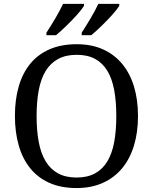

<svg xmlns="http://www.w3.org/2000/svg" viewBox="-20 -951 782 981"><path d="M685.1 -357.9Q685.1 -275.4 664.6 -207.5Q644 -139.6 604 -91.3Q564 -43 505.4 -16.6Q446.8 9.8 371.1 9.8Q291.5 9.8 232.4 -16.6Q173.3 -43 134.3 -91.3Q95.2 -139.6 75.7 -207.8Q56.2 -275.9 56.2 -358.9Q56.2 -441.9 75.7 -509.5Q95.2 -577.1 134.3 -625Q173.3 -672.9 232.9 -699Q292.5 -725.1 372.1 -725.1Q447.8 -725.1 505.9 -699Q564 -672.9 604 -624.8Q644 -576.7 664.6 -509Q685.1 -441.4 685.1 -357.9ZM167 -357.9Q167 -283.7 178 -225.3Q189 -167 213.4 -126.7Q237.8 -86.4 276.6 -65.2Q315.4 -43.9 371.1 -43.9Q426.8 -43.9 465.6 -65.2Q504.4 -86.4 528.6 -126.7Q552.7 -167 563.5 -225.3Q574.2 -283.7 574.2 -357.9Q574.2 -432.1 563.5 -490.5Q552.7 -548.8 528.6 -588.9Q504.4 -628.9 466.1 -649.9Q427.7 -670.9 372.1 -670.9Q316.4 -670.9 277.3 -649.9Q238.3 -628.9 213.6 -588.9Q189 -548.8 178 -490.5Q167 -432.1 167 -357.9ZM217.3 -771V-784.2Q227.5 -800.3 239.3 -818.8Q251 -837.4 262.5 -856.9Q273.9 -876.5 284.2 -895.5Q294.4 -914.6 302.2 -931.2H409.2V-920.9Q403.8 -912.1 394.3 -900.1Q384.8 -888.2 372.6 -874.5Q360.4 -860.8 346.4 -846.4Q332.5 -832 318.4 -818.4Q304.2 -804.7 290.8 -792.5Q277.3 -780.3 266.1 -771ZM397.5 -771V-784.2Q407.7 -800.3 419.4 -818.8Q431.2 -837.4 442.6 -856.9Q454.1 -876.5 464.4 -895.5Q474.6 -914.6 482.4 -931.2H589.4V-920.9Q584 -912.1 574.5 -900.1Q564.9 -888.2 552.7 -874.5Q540.5 -860.8 526.6 -846.4Q512.7 -832 498.5 -818.4Q484.4 -804.7 470.9 -792.5Q457.5 -780.3 446.3 -771Z"/></svg>

Font: Droid-TTFautohint Serif
Style: Regular
Weight: 400
Foundry: Ascender Corporation
Version: Version 1.00; ttfautohint (v1.00rc1.4-1a1c-dirty) -l 8 -r 50